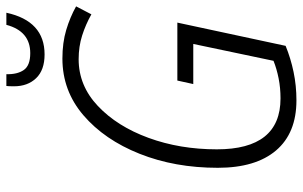

<svg xmlns="http://www.w3.org/2000/svg" viewBox="-194 -747 951 603"><g transform="rotate(-90 281.5 -445.5)"><path d="M268 10Q314 10 357 1Q400 -8 439 -24L512 -364H330L319 -314H445L392 -62Q367 -52 337 -46Q307 -40 274 -40Q114 -40 114 -240Q114 -356 150 -454.5Q186 -553 250 -613.5Q314 -674 397 -674Q437 -674 471.5 -663Q506 -652 538 -634L563 -682Q529 -701 489 -713Q449 -725 399 -725Q298 -725 221 -659Q144 -593 100 -482.5Q56 -372 56 -237Q56 -118 110.5 -54Q165 10 268 10ZM412 -781Q517 -781 543 -901H505Q485 -826 416 -826Q377 -826 363 -846.5Q349 -867 350 -901H313Q312 -895 312 -877Q312 -834 337.5 -807.5Q363 -781 412 -781Z"/></g></svg>

Font: Noto Sans Display SemiCondensed Light
Style: Italic
Weight: 300
Width: 4
Italic angle: -12°
Designer: Monotype Design Team
Foundry: Monotype Imaging Inc.
Version: Version 1.900